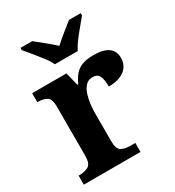

<svg xmlns="http://www.w3.org/2000/svg" viewBox="-184 -873 891 980"><g transform="rotate(-30 261.5 -383.0)"><path d="M20 0V-53H23Q57 -53 78.5 -65.5Q100 -78 100 -125V-415Q100 -459 80.5 -471Q61 -483 28 -483H25V-536H227L246.5 -458H251.6Q265 -488 282 -508Q299 -528 325.5 -538Q352 -548 393 -548Q451.6 -548 479.8 -526.9Q508 -505.8 508 -467Q508 -421 474.5 -395.5Q441 -370 381 -370Q381 -411 371 -432Q361 -453 332 -453Q306 -453 290 -435Q274 -417 266 -390.5Q258 -364 255 -337Q252 -310 252 -293V-120Q252 -76 272 -64.5Q292 -53 322 -53H354V0ZM199 -606Q189 -629 168.5 -655.5Q148 -682 126.5 -708Q105 -734 89 -753V-766H158Q179 -750 211.5 -723Q244 -696 266 -676Q281 -690 301 -706.5Q321 -723 341 -739Q361 -755 375 -766H444V-753Q429 -734 407 -708Q385 -682 365 -655.5Q345 -629 334 -606Z"/></g></svg>

Font: Noto Serif Test
Style: Regular
Weight: 400
Version: Version 1.000